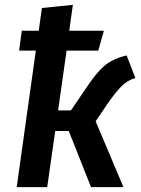

<svg xmlns="http://www.w3.org/2000/svg" viewBox="-20 -773 581 793"><path d="M375 -272 490 0H356L264 -232H208L175 0H49L128 -564H59L70 -646H140L153 -740L281 -753L266 -646H409L386 -564H255L220 -317H273L341 -417Q377 -471 410.5 -500.5Q444 -530 503 -544L539 -451Q505 -441 479 -414Q453 -387 419 -337Z"/></svg>

Font: FiraGO Medium
Style: Italic
Weight: 500
Italic angle: -8°
Designer: bBox Type GmbH
Foundry: bBox Type GmbH
Version: Version 1.001